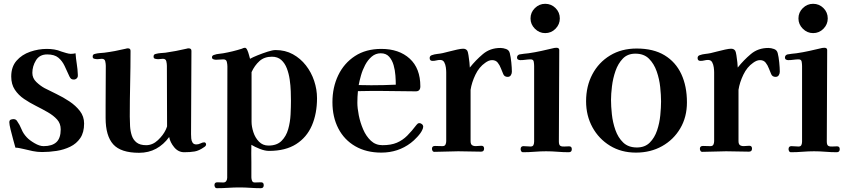

<svg xmlns="http://www.w3.org/2000/svg" viewBox="-20 -796 4463 1009"><path d="M422 -147Q422 -100 402 -70.5Q382 -41 349 -25Q316 -9 277.5 -3Q239 3 201 3Q176 3 152 -2Q128 -7 104 -13Q94 -15 83 -17.5Q72 -20 61 -20Q57 -34 49.5 -61.5Q42 -89 35.5 -115.5Q29 -142 29 -153Q29 -164 36 -167Q43 -170 51 -170Q63 -170 69 -161Q84 -140 93 -117Q102 -94 121 -74Q135 -59 161.5 -43.5Q188 -28 209 -28Q254 -28 276.5 -49Q299 -70 299 -116Q299 -147 280 -168Q261 -189 231.5 -206Q202 -223 169 -239.5Q136 -256 106.5 -276Q77 -296 58 -324.5Q39 -353 39 -394Q39 -445 67 -477Q95 -509 138.5 -524Q182 -539 226 -539Q246 -539 265 -536Q284 -533 303 -525Q312 -522 327.5 -517.5Q343 -513 352 -513Q365 -513 377 -516Q379 -488 383.5 -460Q388 -432 389 -404V-401Q390 -391 383.5 -384.5Q377 -378 368 -378Q358 -378 353.5 -382Q349 -386 345 -394Q332 -423 319.5 -449.5Q307 -476 286.5 -493Q266 -510 228 -510Q188 -510 169 -479Q150 -448 150 -413Q150 -385 171 -365Q192 -345 214 -333Q241 -319 276.5 -302Q312 -285 345 -263Q378 -241 400 -212.5Q422 -184 422 -147Z M1063 -37Q1063 -29 1053 -23Q1026 -4 1003 0Q980 4 948 4Q917 4 895.5 -22Q874 -48 869 -76Q840 -36 800.5 -14.5Q761 7 711 7Q615 7 575 -37.5Q535 -82 535 -176V-243Q535 -295 535.5 -346.5Q536 -398 536 -450Q536 -461 533 -474Q530 -487 515 -487Q509 -487 503.5 -486Q498 -485 492 -485Q485 -485 476 -487Q467 -489 467 -498Q467 -506 470.5 -509Q474 -512 480 -513Q491 -516 504 -517Q517 -518 528 -519Q583 -526 641 -540Q647 -542 652 -542Q666 -542 666 -529Q666 -443 664 -356.5Q662 -270 662 -184Q662 -160 663.5 -133.5Q665 -107 672.5 -84Q680 -61 698 -47Q716 -33 748 -33Q782 -33 810 -59.5Q838 -86 851 -114Q852 -116 855 -123.5Q858 -131 858 -132Q858 -212 857.5 -291.5Q857 -371 857 -450Q857 -461 854 -474Q851 -487 836 -487Q830 -487 824 -486Q818 -485 811 -485Q804 -485 795.5 -487Q787 -489 787 -498Q787 -506 790.5 -509Q794 -512 800 -513Q811 -516 824 -517Q837 -518 849 -519Q905 -527 960 -540Q963 -541 965.5 -541.5Q968 -542 971 -542Q986 -542 986 -529Q986 -420 985 -310.5Q984 -201 984 -91Q984 -81 985 -68.5Q986 -56 992 -46.5Q998 -37 1012 -37Q1023 -37 1034 -42.5Q1045 -48 1053 -48Q1058 -48 1060.5 -44.5Q1063 -41 1063 -37Z M1509 -266Q1509 -287 1508 -316.5Q1507 -346 1502.5 -377.5Q1498 -409 1487.5 -436.5Q1477 -464 1458 -481Q1439 -498 1409 -498Q1369 -498 1343.5 -475Q1318 -452 1302 -417V-156Q1302 -131 1311.5 -101.5Q1321 -72 1341 -51.5Q1361 -31 1391 -31Q1435 -31 1459.5 -55.5Q1484 -80 1494.5 -117Q1505 -154 1507 -194.5Q1509 -235 1509 -266ZM1646 -280Q1646 -199 1619 -136.5Q1592 -74 1536 -38.5Q1480 -3 1394 -3Q1372 -3 1345.5 -13.5Q1319 -24 1301 -35Q1301 -13 1300.5 9.5Q1300 32 1301 55V136Q1301 145 1304.5 154Q1308 163 1319 163Q1327 163 1335.5 162.5Q1344 162 1352 162Q1366 162 1366 177Q1366 193 1351 193Q1323 193 1295 191Q1267 189 1238 189Q1209 189 1179 191Q1149 193 1120 193Q1113 193 1110 187.5Q1107 182 1107 177Q1107 162 1122 162Q1130 162 1138 162.5Q1146 163 1153 163Q1164 163 1169 155.5Q1174 148 1174 138Q1174 -8 1174.5 -154.5Q1175 -301 1175 -447Q1175 -458 1172 -471Q1169 -484 1154 -484Q1144 -484 1134.5 -483Q1125 -482 1115 -482Q1109 -482 1101.5 -484.5Q1094 -487 1094 -495Q1094 -501 1098 -504Q1102 -507 1107 -508Q1118 -512 1130 -513Q1142 -514 1153 -516Q1204 -525 1251 -540Q1255 -542 1259 -543.5Q1263 -545 1267 -545Q1274 -545 1279.5 -533Q1285 -521 1288.5 -507Q1292 -493 1294 -487Q1308 -495 1334 -505.5Q1360 -516 1386.5 -524.5Q1413 -533 1428 -533Q1479 -533 1519 -511Q1559 -489 1587.5 -452.5Q1616 -416 1631 -371Q1646 -326 1646 -280Z M2060 -351Q2060 -371 2058 -399Q2056 -427 2048.5 -453.5Q2041 -480 2025 -498Q2009 -516 1981 -516Q1954 -516 1933.5 -498.5Q1913 -481 1899 -454.5Q1885 -428 1877 -399.5Q1869 -371 1865 -349Q1882 -349 1898.5 -348.5Q1915 -348 1931 -348Q1996 -348 2060 -351ZM2204 -130Q2204 -127 2202.5 -121.5Q2201 -116 2199 -113Q2192 -97 2173 -76.5Q2154 -56 2139 -45Q2072 6 1984 6Q1905 6 1847 -27.5Q1789 -61 1758 -121Q1727 -181 1727 -259Q1727 -337 1757.5 -400.5Q1788 -464 1845.5 -501.5Q1903 -539 1984 -539Q2077 -539 2133 -488Q2189 -437 2189 -342Q2189 -316 2165 -316Q2121 -316 2077 -317Q2033 -318 1989 -318Q1957 -318 1925 -318Q1893 -318 1861 -317Q1858 -287 1858 -256Q1858 -228 1865.5 -190Q1873 -152 1888.5 -116Q1904 -80 1929 -56.5Q1954 -33 1990 -33Q2035 -33 2065.5 -46Q2096 -59 2120 -83Q2144 -107 2169 -140Q2172 -144 2175.5 -146.5Q2179 -149 2184 -149Q2191 -149 2197.5 -143.5Q2204 -138 2204 -130Z M2670 -419Q2670 -409 2664.5 -400.5Q2659 -392 2648 -392Q2631 -392 2625 -406Q2619 -419 2612.5 -436.5Q2606 -454 2595.5 -467Q2585 -480 2566 -480Q2556 -480 2547 -476Q2538 -472 2530 -466Q2498 -444 2478.5 -403.5Q2459 -363 2453 -324V-325Q2453 -288 2453 -251Q2453 -214 2453 -177V-54Q2453 -37 2462.5 -32Q2472 -27 2485.5 -28.5Q2499 -30 2510 -30Q2524 -30 2524 -15Q2524 1 2508 1Q2478 1 2448 0Q2418 -1 2388 -1Q2357 -1 2326 0.5Q2295 2 2263 2Q2256 2 2253 -3.5Q2250 -9 2250 -14Q2250 -29 2266 -29Q2276 -29 2285.5 -28.5Q2295 -28 2305 -28Q2317 -28 2321 -36Q2325 -44 2325 -54Q2325 -125 2325 -197Q2325 -269 2325 -340Q2325 -359 2325 -378Q2325 -397 2325 -416Q2325 -427 2323 -442Q2321 -457 2314.5 -469Q2308 -481 2293 -481Q2283 -481 2273.5 -478.5Q2264 -476 2253 -476Q2238 -476 2238 -491Q2238 -502 2249 -506Q2263 -511 2278 -512.5Q2293 -514 2307 -517Q2320 -520 2341 -525.5Q2362 -531 2382.5 -535.5Q2403 -540 2414 -540Q2429 -540 2436 -529Q2439 -524 2442 -505.5Q2445 -487 2447 -468Q2449 -449 2449 -441Q2480 -480 2518 -512Q2556 -544 2610 -544Q2624 -544 2639.5 -538.5Q2655 -533 2659 -517Q2664 -498 2667 -468.5Q2670 -439 2670 -419Z M2985 -12Q2985 4 2969 4Q2940 4 2910 1.5Q2880 -1 2850 -1Q2820 -1 2789.5 1.5Q2759 4 2729 4Q2722 4 2719 -1.5Q2716 -7 2716 -12Q2716 -28 2731 -28Q2741 -28 2750 -27Q2759 -26 2768 -26Q2780 -26 2783.5 -34Q2787 -42 2787 -52V-449Q2787 -459 2785 -471.5Q2783 -484 2769 -484Q2756 -484 2742 -482Q2728 -480 2714 -480Q2708 -480 2702.5 -483Q2697 -486 2697 -493Q2697 -506 2710 -510Q2721 -512 2733.5 -513.5Q2746 -515 2757 -516Q2792 -521 2825.5 -528.5Q2859 -536 2893 -544Q2896 -544 2899 -544.5Q2902 -545 2904 -545Q2919 -545 2919 -533Q2919 -413 2918 -292.5Q2917 -172 2917 -52Q2917 -34 2925 -29.5Q2933 -25 2945.5 -26Q2958 -27 2971 -27Q2985 -27 2985 -12ZM2922 -699Q2922 -668 2899.5 -645Q2877 -622 2845 -622Q2814 -622 2791 -645Q2768 -668 2768 -699Q2768 -731 2791 -753.5Q2814 -776 2845 -776Q2877 -776 2899.5 -753.5Q2922 -731 2922 -699Z M3454 -263Q3454 -296 3449.5 -338.5Q3445 -381 3431 -421Q3417 -461 3390.5 -487.5Q3364 -514 3319 -514Q3278 -514 3253 -488Q3228 -462 3214.5 -423Q3201 -384 3196 -342.5Q3191 -301 3191 -271Q3191 -238 3195.5 -195.5Q3200 -153 3214 -113Q3228 -73 3255 -47Q3282 -21 3327 -21Q3369 -21 3394.5 -46.5Q3420 -72 3433 -110.5Q3446 -149 3450 -190.5Q3454 -232 3454 -263ZM3590 -258Q3590 -181 3555 -121.5Q3520 -62 3459.5 -28Q3399 6 3322 6Q3245 6 3186 -30Q3127 -66 3093.5 -127Q3060 -188 3060 -264Q3060 -343 3093 -405.5Q3126 -468 3186 -504.5Q3246 -541 3326 -541Q3414 -541 3472.5 -505.5Q3531 -470 3560.5 -406.5Q3590 -343 3590 -258Z M4078 -419Q4078 -409 4072.5 -400.5Q4067 -392 4056 -392Q4039 -392 4033 -406Q4027 -419 4020.5 -436.5Q4014 -454 4003.5 -467Q3993 -480 3974 -480Q3964 -480 3955 -476Q3946 -472 3938 -466Q3906 -444 3886.5 -403.5Q3867 -363 3861 -324V-325Q3861 -288 3861 -251Q3861 -214 3861 -177V-54Q3861 -37 3870.5 -32Q3880 -27 3893.5 -28.5Q3907 -30 3918 -30Q3932 -30 3932 -15Q3932 1 3916 1Q3886 1 3856 0Q3826 -1 3796 -1Q3765 -1 3734 0.5Q3703 2 3671 2Q3664 2 3661 -3.5Q3658 -9 3658 -14Q3658 -29 3674 -29Q3684 -29 3693.5 -28.5Q3703 -28 3713 -28Q3725 -28 3729 -36Q3733 -44 3733 -54Q3733 -125 3733 -197Q3733 -269 3733 -340Q3733 -359 3733 -378Q3733 -397 3733 -416Q3733 -427 3731 -442Q3729 -457 3722.5 -469Q3716 -481 3701 -481Q3691 -481 3681.5 -478.5Q3672 -476 3661 -476Q3646 -476 3646 -491Q3646 -502 3657 -506Q3671 -511 3686 -512.5Q3701 -514 3715 -517Q3728 -520 3749 -525.5Q3770 -531 3790.5 -535.5Q3811 -540 3822 -540Q3837 -540 3844 -529Q3847 -524 3850 -505.5Q3853 -487 3855 -468Q3857 -449 3857 -441Q3888 -480 3926 -512Q3964 -544 4018 -544Q4032 -544 4047.5 -538.5Q4063 -533 4067 -517Q4072 -498 4075 -468.5Q4078 -439 4078 -419Z M4393 -12Q4393 4 4377 4Q4348 4 4318 1.5Q4288 -1 4258 -1Q4228 -1 4197.5 1.5Q4167 4 4137 4Q4130 4 4127 -1.5Q4124 -7 4124 -12Q4124 -28 4139 -28Q4149 -28 4158 -27Q4167 -26 4176 -26Q4188 -26 4191.5 -34Q4195 -42 4195 -52V-449Q4195 -459 4193 -471.5Q4191 -484 4177 -484Q4164 -484 4150 -482Q4136 -480 4122 -480Q4116 -480 4110.5 -483Q4105 -486 4105 -493Q4105 -506 4118 -510Q4129 -512 4141.5 -513.5Q4154 -515 4165 -516Q4200 -521 4233.5 -528.5Q4267 -536 4301 -544Q4304 -544 4307 -544.5Q4310 -545 4312 -545Q4327 -545 4327 -533Q4327 -413 4326 -292.5Q4325 -172 4325 -52Q4325 -34 4333 -29.5Q4341 -25 4353.5 -26Q4366 -27 4379 -27Q4393 -27 4393 -12ZM4330 -699Q4330 -668 4307.5 -645Q4285 -622 4253 -622Q4222 -622 4199 -645Q4176 -668 4176 -699Q4176 -731 4199 -753.5Q4222 -776 4253 -776Q4285 -776 4307.5 -753.5Q4330 -731 4330 -699Z"/></svg>

Font: Kaisei Decol
Style: Bold
Weight: 700
Designer: Font-Kai, 金井和夫
Foundry: KAZUO KANAI
Version: Version 5.003